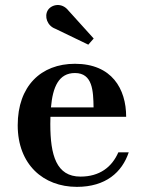

<svg xmlns="http://www.w3.org/2000/svg" viewBox="-20 -718 567 748"><path d="M195.5 -606 324 -544 345 -568 246.5 -677C220.5 -710 180.5 -700.5 166.5 -678.5C151.5 -654 164 -617.5 195.5 -606ZM481.5 -124.5H441C416 -67 368 -30 293.5 -30C199.5 -30 176 -113 176 -235C176 -244.5 176 -254 176.5 -263H471.5C471.5 -372 415.5 -469.5 272 -469.5C139.5 -469.5 49 -382.5 49 -230C49 -77.5 148.5 10 279.5 10C392 10 455.5 -47 481.5 -124.5ZM272 -433.5C341 -433.5 343.5 -363.5 344.5 -299.5H178.5C185.5 -379.5 209 -433.5 272 -433.5Z"/></svg>

Font: Bodoni* 06pt Medium
Style: Regular
Weight: 500
Version: Version 2.3